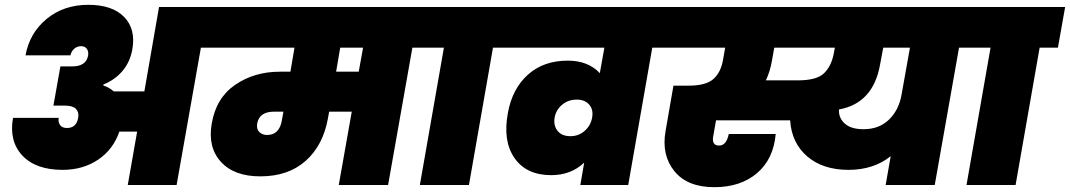

<svg xmlns="http://www.w3.org/2000/svg" viewBox="-20 -769 4447 798"><path d="M280 -493Q337 -493 346 -537Q349 -555 341 -566Q333 -577 317 -577Q300 -577 288 -566Q276 -555 273 -539H86Q103 -632 174 -690.5Q245 -749 347 -749Q447 -749 496 -698.5Q545 -648 530 -564Q521 -512 489.5 -474.5Q458 -437 410 -418L409 -414Q435 -405 453 -389H580L641 -740H921L892 -571H815L714 0H511L550 -222H476Q451 -148 388 -105.5Q325 -63 240 -63Q129 -63 73 -122.5Q17 -182 34 -279H224Q221 -262 229.5 -249.5Q238 -237 258 -237Q298 -237 305 -280Q309 -303 295.5 -316.5Q282 -330 251 -330H202L231 -493Z M1090 -208Q1140 -208 1151 -266L1158 -305H1120Q1058 -305 1049 -256Q1045 -233 1057.5 -220.5Q1070 -208 1090 -208ZM1471 -471 1489 -571H1394L1377 -471ZM869 -571 899 -740H1800L1770 -571H1694L1593 0H1388L1442 -305H1348L1343 -277Q1323 -165 1250.5 -100.5Q1178 -36 1062 -36Q953 -36 898 -96.5Q843 -157 860 -255Q878 -362 957.5 -416.5Q1037 -471 1143 -471H1187L1204 -571Z M1725 0 1825 -571H1748L1778 -740H2135L2105 -571H2029L1929 0Z M2351 -203Q2385 -203 2410 -225Q2435 -247 2441 -280Q2447 -313 2429 -334Q2411 -355 2377 -355Q2341 -355 2315.5 -333Q2290 -311 2285 -279Q2280 -247 2297.5 -225Q2315 -203 2351 -203ZM2767 -571H2691L2591 0H2392L2408 -93Q2353 -41 2271 -41Q2168 -41 2118.5 -112Q2069 -183 2091 -300Q2109 -400 2174 -458.5Q2239 -517 2340 -517Q2424 -517 2473 -465L2492 -571H2083L2113 -740H2797Z M3204 -212Q3195 -108 3126.5 -49.5Q3058 9 2949 9Q2837 9 2783 -57.5Q2729 -124 2746 -223L2779 -413H2842Q2914 -413 2945 -440.5Q2976 -468 2985 -520L2994 -571H2746L2776 -740H4072L4042 -571H3966L3865 0H3661L3682 -120Q3611 -63 3507 -63Q3400 -63 3335 -119Q3270 -175 3264 -269H2956L2944 -201Q2938 -164 2969 -164Q2999 -164 3009 -212ZM3296 -435Q3372 -435 3402.5 -462.5Q3433 -490 3444 -540L3450 -571H3198L3189 -520Q3181 -472 3163 -435ZM3569 -232Q3634 -232 3675 -272Q3716 -312 3727 -375L3762 -571H3651L3638 -502Q3610 -340 3467 -314Q3465 -279 3491 -255.5Q3517 -232 3569 -232Z M3997 0 4097 -571H4020L4050 -740H4407L4377 -571H4301L4201 0Z"/></svg>

Font: Poppins Black
Style: Italic
Weight: 900
Italic angle: -10°
Designer: Ninad Kale (Devanagari), Jonny Pinhorn (Latin)
Foundry: Indian Type Foundry
Version: Version 3.200;PS 1.000;hotconv 16.6.54;makeotf.lib2.5.65590